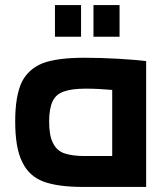

<svg xmlns="http://www.w3.org/2000/svg" viewBox="-20 -738 647 758"><path d="M313 -510Q208 -510 150 -489Q92 -466 66 -414Q40 -359 40 -259Q40 -153 68 -98Q95 -42 152 -21Q209 0 308 0H557V-497Q526 -501 447 -506Q378 -510 313 -510ZM174 -259Q174 -309 188 -339Q202 -367 233 -377Q264 -388 318 -388Q368 -388 423 -383V-122H315Q264 -122 233 -133Q203 -144 189 -174Q174 -202 174 -259ZM197 -718V-593H300V-718ZM349 -718V-593H452V-718Z"/></svg>

Font: Online Auction - Bold
Style: Bold
Weight: 500
Designer: Mohamed Mostafa, the designer of Online Auction
Foundry: Kief Type Foundry
Version: ""